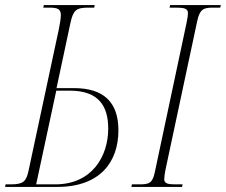

<svg xmlns="http://www.w3.org/2000/svg" viewBox="-43 -734 887 754"><path d="M-23 0H182C352 0 422 -100 422 -222C422 -333 364 -388 247 -388H179L233 -641C244 -693 255 -704 303 -704H327L329 -714H129L127 -704H149C181 -704 196 -700 196 -675C196 -660 191 -635 188 -619L69 -63C60 -22 49 -10 0 -10H-21ZM473 0H672L674 -10H648C619 -10 602 -12 602 -30C602 -37 604 -54 607 -68L731 -649C741 -698 756 -704 793 -704H822L824 -714H625L623 -704H650C681 -704 695 -700 695 -683C695 -675 694 -665 690 -646L565 -58C556 -14 542 -10 504 -10H475ZM174 -10H99L178 -378H231C346 -378 382 -316 382 -229C382 -121 319 -10 174 -10Z"/></svg>

Font: Noto Serif Display ExtraCondensed ExtraLight
Style: Italic
Weight: 200
Width: 2
Italic angle: -12°
Designer: Monotype Design Team
Foundry: Monotype Imaging Inc.
Version: Version 2.009